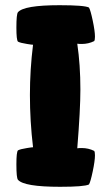

<svg xmlns="http://www.w3.org/2000/svg" viewBox="-20 -718 425 738"><path d="M43 -86Q43 -134 49 -140Q58 -145 84 -149Q102 -152 107 -152Q95 -252 95 -353Q95 -450 107 -546Q102 -546 84 -549Q58 -553 49 -558Q43 -564 43 -612Q43 -664 49 -671Q72 -698 209 -698Q305 -698 322 -689Q328 -679 336.5 -638.5Q345 -598 345 -577Q345 -564 342 -560Q320 -549 294 -549Q283 -549 277 -550Q289 -469 289 -374Q289 -296 277 -148Q283 -149 294 -149Q320 -149 342 -138Q345 -134 345 -121Q345 -100 336.5 -59.5Q328 -19 322 -9Q304 0 211 0Q72 0 49 -27Q43 -34 43 -86Z"/></svg>

Font: Gorditas
Style: Bold
Weight: 700
Designer: Gustavo Dipre (gbrenda1987@gmail.com)
Foundry: Gustavo Dipre (gbrenda1987@gmail.com)
Version: Version 001.001